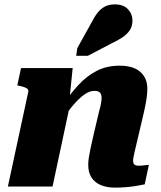

<svg xmlns="http://www.w3.org/2000/svg" viewBox="-20 -852 737 877"><path d="M16 0H220L305 -398L297 -394L312 -541H76L59 -462L68 -460Q82 -457 92 -453.5Q102 -450 106.5 -445Q111 -440 109 -432ZM611 -227 638 -342Q645 -373 649 -399Q653 -425 653 -447Q653 -495 621 -523.5Q589 -552 526 -552Q468 -552 422 -528.5Q376 -505 337 -462.5Q298 -420 260 -363L262 -301Q289 -342 315 -372.5Q341 -403 365 -420Q389 -437 411 -437Q429 -437 436.5 -429Q444 -421 444 -406Q444 -395 441.5 -380Q439 -365 433 -345L408 -239Q399 -200 393.5 -174Q388 -148 385.5 -131Q383 -114 383 -99Q383 -64 398 -41Q413 -18 440.5 -6.5Q468 5 505 5Q531 5 555 3Q579 1 601 -2.5Q623 -6 641 -10L660 -99Q655 -99 647.5 -98Q640 -97 631.5 -96Q623 -95 615 -95Q601 -95 594.5 -100Q588 -105 588 -118Q588 -125 590.5 -138.5Q593 -152 598.5 -174Q604 -196 611 -227ZM398 -749Q411 -775 425.5 -793.5Q440 -812 459 -822Q478 -832 504 -832Q544 -832 564.5 -810Q585 -788 585 -758Q585 -732 572.5 -713.5Q560 -695 538 -680.5Q516 -666 486 -652L381 -597H328L333 -632Z"/></svg>

Font: Roboto Serif ExtraBold
Style: Italic
Weight: 800
Italic angle: -10°
Version: Version 1.007